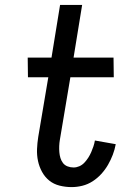

<svg xmlns="http://www.w3.org/2000/svg" viewBox="-20 -755 540 783"><path d="M272 8Q247 8 223 2Q199 -4 181 -18.5Q163 -33 151.5 -54Q140 -75 135 -98.5Q130 -122 131 -147Q132 -172 136 -197L177 -440H94L93 -520H190L225 -735H315L280 -520H443L444 -440H267L224 -184Q222 -172 221.5 -159.5Q221 -147 222 -134.5Q223 -122 226.5 -110.5Q230 -99 237 -90Q244 -81 255.5 -76.5Q267 -72 280 -72Q292 -72 303.5 -77Q315 -82 324 -91.5Q333 -101 340 -112Q347 -123 352 -134.5Q357 -146 361 -158Q365 -170 367 -182L452 -167Q448 -145 440 -124Q432 -103 420.5 -83Q409 -63 393 -45.5Q377 -28 357.5 -15.5Q338 -3 316 2.5Q294 8 272 8Z"/></svg>

Font: Iosevka Medium
Style: Italic
Weight: 500
Italic angle: -9°
Monospace: yes
Designer: Belleve Invis
Foundry: Belleve Invis
Version: Version 32.5.0; ttfautohint (v1.8.4)